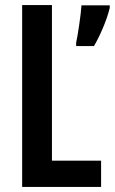

<svg xmlns="http://www.w3.org/2000/svg" viewBox="-20 -734 451 754"><path d="M67 0H377V-103H184V-714H67ZM411 -703V-713H300C298 -678 285 -592 279 -566V-553H349C372 -592 400 -656 411 -703Z"/></svg>

Font: Noto Sans Arabic UI XCn SmBd
Style: Regular
Weight: 600
Width: 2
Designer: Monotype Design Team, Nadine Chahine and Nizar Qandah
Foundry: Monotype Imaging Inc.
Version: Version 2.010